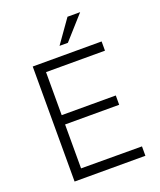

<svg xmlns="http://www.w3.org/2000/svg" viewBox="-166 -1031 944 1134"><g transform="rotate(-20 306.0 -464.5)"><path d="M103.5 0V-723H536.5V-665H166V-394.5H506V-336H166V-60L548.5 -59V0ZM397 -929H476.5L346.5 -783.5H294Z"/></g></svg>

Font: Public Sans ExtraLight
Style: Regular
Weight: 250
Designer: The Public Sans Project Authors: Dan O. Williams and USWDS (Libre Franklin designed by Pablo Impallari and Rodrigo Fuenz
Version: Version 1.007